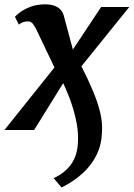

<svg xmlns="http://www.w3.org/2000/svg" viewBox="-47 -587 603 867"><path d="M117.2 -453.7Q110.9 -467.2 102 -478.8Q93 -490.4 80.1 -490.4Q66.2 -490.4 56.3 -486.6Q46.5 -482.7 37.9 -475.9L20.5 -511.1Q24.7 -517.1 42.3 -530.7Q59.9 -544.2 89.3 -555.8Q118.7 -567.4 158.1 -567.4Q180.7 -567.4 197.7 -561.4Q214.6 -555.4 225.7 -544.1Q236.7 -532.7 241 -516.4L282.1 -363.3L409.6 -555.3H536.6L320.7 -287.7Q352 -226 373.5 -174.5Q395 -123 405.6 -78.1Q416.2 -33.1 413.5 10.2Q412 64.9 389.5 111.6Q367 158.2 326.6 195.2Q286.3 232.2 231 259.6L195.3 217.7Q247.7 193.1 275.3 153.2Q303 113.3 305 53.4Q307.2 16.5 299.8 -26.5Q292.4 -69.5 276.8 -116.3Q261.3 -163.1 238.3 -211.4L107.2 0H-26.9L198.8 -282.3Z"/></svg>

Font: Merriweather 7pt Light
Style: Italic
Weight: 300
Italic angle: -7.8°
Designer: Eben Sorkin
Foundry: Eben Sorkin
Version: Version 2.200;gftools[0.9.31]